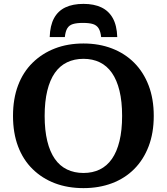

<svg xmlns="http://www.w3.org/2000/svg" viewBox="-20 -952 859 989"><path d="M410 -932Q355 -932 317 -914Q279 -896 258.5 -858.5Q238 -821 236 -761H314Q317 -790 326.5 -806Q336 -822 355.5 -828Q375 -834 407 -834Q440 -834 459 -828Q478 -822 488 -806Q498 -790 501 -761H584Q582 -821 561 -858.5Q540 -896 502 -914Q464 -932 410 -932ZM410 17Q329 17 263 -8Q197 -33 148 -81Q99 -129 73 -198Q47 -267 47 -355Q47 -443 73 -512Q99 -581 148 -629Q197 -677 263 -702.5Q329 -728 410 -728Q490 -728 556.5 -702.5Q623 -677 671 -629Q719 -581 745.5 -512Q772 -443 772 -355Q772 -267 745.5 -198Q719 -129 671 -81Q623 -33 556.5 -8Q490 17 410 17ZM410 -61Q457 -61 494 -79Q531 -97 556.5 -133.5Q582 -170 595.5 -225.5Q609 -281 609 -355Q609 -429 595.5 -484.5Q582 -540 556.5 -576.5Q531 -613 494 -631Q457 -649 410 -649Q363 -649 325.5 -631Q288 -613 262.5 -576.5Q237 -540 223.5 -484.5Q210 -429 210 -355Q210 -281 223.5 -225.5Q237 -170 262.5 -133.5Q288 -97 325.5 -79Q363 -61 410 -61Z"/></svg>

Font: Roboto Serif SemiBold
Style: Regular
Weight: 600
Designer: Greg Gazdowicz
Foundry: Commercial Type
Version: Version 1.008